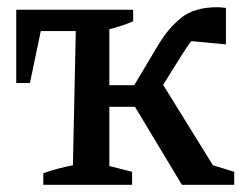

<svg xmlns="http://www.w3.org/2000/svg" viewBox="-20 -512 683 532"><path d="M484 0 354 -216H283V-52L346 -36V0H100V-32Q119 -39 140 -44.5Q161 -50 182 -54L190 -426H93L63 -282H25V-485H349V-453Q319 -440 283 -431V-276H352L417 -385Q446 -434 482.5 -463Q519 -492 582 -492Q593 -492 606 -490V-389L510 -398Q503 -389 496 -378.5Q489 -368 482 -357L432 -277L570 -54L629 -36V0Z"/></svg>

Font: Piazzolla Medium
Style: Regular
Weight: 500
Designer: Juan Pablo del Peral
Foundry: Huerta Tipografica
Version: Version 1.330